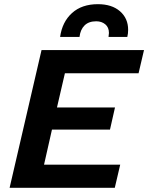

<svg xmlns="http://www.w3.org/2000/svg" viewBox="-20 -900 710 920"><path d="M268 -723Q278 -795 325 -837.5Q372 -880 449 -880Q516 -880 555 -846Q594 -812 594 -757Q594 -739 590 -723H500Q502 -737 502 -742Q502 -769 484.5 -783.5Q467 -798 441 -798Q405 -798 385 -778Q365 -758 361 -723ZM26 0 179 -660H670L644 -549H291L253 -385H531L507 -279H229L191 -111H556L530 0Z"/></svg>

Font: Elaine Sans SemiBold
Style: Italic
Weight: 600
Italic angle: -13°
Designer: Wei Huang
Foundry: Wei Huang
Version: Version 2.001;December 24, 2019;FontCreator 12.0.0.2547 64-b